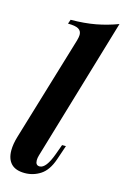

<svg xmlns="http://www.w3.org/2000/svg" viewBox="-123 -851 598 922"><g transform="rotate(15 176.0 -390.5)"><path d="M137.7 -60.5Q137.7 -35.2 158.2 -35.2Q190.4 -35.2 218.8 -113.8L236.3 -162.1H255.4L230.5 -88.9Q210.9 -32.2 175.3 -9Q139.6 14.2 97.2 14.2Q51.8 14.2 29.5 -9Q7.3 -32.2 7.3 -74.7Q7.3 -106.4 19 -145L175.8 -667Q180.7 -685.1 180.7 -694.8Q180.7 -714.8 165 -723.9Q149.4 -732.9 112.8 -732.9L120.1 -753.9Q188.5 -754.4 243.7 -764.6Q298.8 -774.9 352.1 -794.9L141.6 -85Q137.7 -71.8 137.7 -60.5Z"/></g></svg>

Font: TypoPRO Playfair Display
Style: Bold Italic
Weight: 700
Italic angle: -14.9847°
Designer: Claus Eggers Sørensen
Foundry: Claus Eggers Sørensen
Version: Version 1.004;PS 001.004;hotconv 1.0.70;makeotf.lib2.5.58329